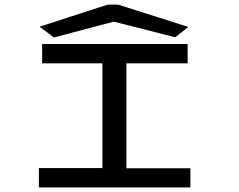

<svg xmlns="http://www.w3.org/2000/svg" viewBox="-20 -814 1040 834"><path d="M149 0V-84H425V-539H163V-623H795V-539H529V-83H807V0ZM214 -651 152 -698 448 -794H493L798 -697L741 -652L474 -720Z"/></svg>

Font: Inconsolata UltraExpanded Medium
Style: Regular
Weight: 500
Width: 9
Monospace: yes
Designer: Raph Levien, Cyreal, Brenton Simpson
Foundry: Raph Levien, Cyreal, Google
Version: Version 3.001; ttfautohint (v1.8.2.53-6de2)